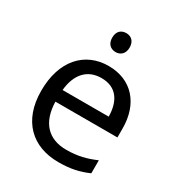

<svg xmlns="http://www.w3.org/2000/svg" viewBox="-176 -855 917 984"><g transform="rotate(30 282.0 -363.5)"><path d="M286 -737C257 -737 234 -720 234 -681C234 -643 257 -625 286 -625C313 -625 337 -643 337 -681C337 -720 313 -737 286 -737ZM292 -546C150 -546 55 -440 55 -264C55 -85 160 10 313 10C386 10 434 -1 489 -25V-102C433 -78 385 -65 317 -65C210 -65 149 -130 146 -251H513V-304C513 -450 429 -546 292 -546ZM291 -474C380 -474 420 -412 421 -321H148C157 -417 207 -474 291 -474Z"/></g></svg>

Font: Noto Sans Miao
Style: Regular
Weight: 400
Designer: Monotype Design Team
Foundry: Monotype Imaging Inc.
Version: Version 2.003